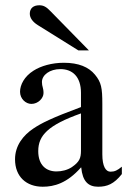

<svg xmlns="http://www.w3.org/2000/svg" viewBox="-20 -698 484 728"><path d="M317 -507 172 -655C155 -673 144 -678 129 -678C107 -678 93 -667 93 -646C93 -630 104 -615 123 -603L277 -507ZM442 -66C425 -52 415 -47 399 -47C381 -47 368 -67 368 -113V-304C368 -365 364 -386 340 -415C316 -444 278 -460 222 -460C177 -460 135 -448 107 -430C72 -408 56 -376 56 -350C56 -323 78 -304 99 -304C125 -304 145 -326 145 -345C145 -366 139 -369 139 -387C139 -414 169 -436 209 -436C254 -436 287 -408 287 -346V-292C174 -250 137 -231 107 -211C68 -185 37 -146 37 -94C37 -28 80 10 142 10C185 10 234 -3 287 -63H288C293 -10 315 10 352 10C386 10 412 0 442 -38ZM287 -127C287 -98 281 -84 252 -64C235 -53 214 -48 194 -48C155 -48 125 -72 125 -125C125 -156 135 -180 159 -202C184 -225 225 -246 287 -268Z"/></svg>

Font: STIXGeneral
Style: Regular
Weight: 400
Designer: MicroPress Inc., with final additions and corrections provided by Coen Hoffman, Elsevier (retired)
Version: Version 1.1.0